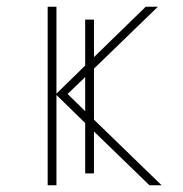

<svg xmlns="http://www.w3.org/2000/svg" viewBox="-20 -548 540 568"><path d="M180 -270 232 -320V-219ZM147 -267 232 -184V-35H258V-159L422 0H458L258 -194V-345L447 -528H411L258 -379V-490H232V-354L147 -271V-528H121V0H147Z"/></svg>

Font: Noto Sans Mono UI Condensed Thin
Style: Regular
Weight: 250
Width: 3
Designer: Monotype Design team
Foundry: Monotype Imaging Inc.
Version: 1.000